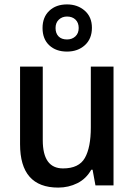

<svg xmlns="http://www.w3.org/2000/svg" viewBox="-20 -841 609 871"><path d="M495 -539V0H413L400 -71H394Q371 -30 331 -10Q291 10 244 10Q71 10 71 -187V-539H174V-205Q174 -77 266 -77Q338 -77 365 -124.5Q392 -172 392 -263V-539ZM284 -607Q234 -607 203.5 -635.5Q173 -664 173 -714Q173 -763 203.5 -792Q234 -821 284 -821Q332 -821 364.5 -792.5Q397 -764 397 -715Q397 -665 365 -636Q333 -607 284 -607ZM284 -662Q307 -662 322 -676Q337 -690 337 -714Q337 -738 322.5 -752Q308 -766 284 -766Q262 -766 247 -752Q232 -738 232 -714Q232 -690 245.5 -676Q259 -662 284 -662Z"/></svg>

Font: Noto Sans Lao UI SemCond Med
Style: Regular
Weight: 500
Width: 4
Designer: Monotype Design Team
Foundry: Monotype Imaging Inc.
Version: Version 2.000; ttfautohint (v1.8.4.7-5d5b)